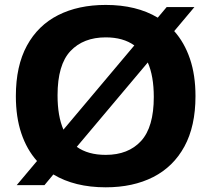

<svg xmlns="http://www.w3.org/2000/svg" viewBox="-20 -770 880 799"><path d="M165 0.5H49.5L134 -100Q91.5 -147.5 68.8 -215Q46 -282.5 46 -370Q46 -495.5 92 -580Q138 -664.5 222 -707Q306 -749.5 420 -749.5Q548 -749.5 636.5 -696.5L673.5 -740.5H789L705 -640.5Q747.5 -593 770.5 -525.2Q793.5 -457.5 793.5 -370Q793.5 -245 747.5 -160.5Q701.5 -76 617.5 -33.2Q533.5 9.5 420 9.5Q291 9.5 202 -44ZM219.5 -373.5Q219.5 -286.5 244 -230.5L539 -581Q492.5 -614.5 420 -614.5Q327 -614.5 273.2 -557.5Q219.5 -500.5 219.5 -373.5ZM420 -125.5Q514 -125.5 567 -183.2Q620 -241 620 -366.5Q620 -453.5 595 -510L299.5 -159Q346 -125.5 420 -125.5Z"/></svg>

Font: Encode Sans SemiExpanded SemiExpanded
Style: Bold
Weight: 700
Width: 6
Designer: Multiple Designers
Foundry: Impallari Type
Version: Version 3.000; ttfautohint (v1.8.3) -l 8 -r 50 -G 200 -x 14 